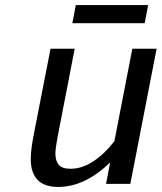

<svg xmlns="http://www.w3.org/2000/svg" viewBox="-20 -721 634 753"><path d="M547.4 -629.9H263.7L277.3 -701.2H561ZM206.1 -185.1Q197.3 -139.2 197.3 -118.7Q197.3 -90.3 210.4 -74.7Q223.6 -59.1 256.3 -59.1Q302.2 -59.1 346.9 -88.9Q391.6 -118.7 428.7 -167.5L499 -529.8H594.2L491.2 0H396L412.1 -84Q312.5 12.2 208.5 12.2Q100.6 12.2 100.6 -98.1Q100.6 -135.7 114.3 -203.1L178.2 -529.8H272.9Z"/></svg>

Font: Aurulent Sans
Style: Italic
Weight: 400
Italic angle: -11°
Version: Version 2007.05.04